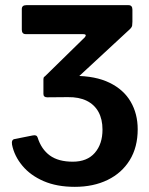

<svg xmlns="http://www.w3.org/2000/svg" viewBox="-20 -550 580 745"><path d="M270.3 175Q200.6 175 149.3 152.8Q98 130.6 66.8 93Q35.5 55.4 26.7 11.3Q23.6 -8 36.3 -10.4L106.6 -24.4Q122.5 -27.8 125.9 -16.7Q140.3 29.1 173.4 53.3Q206.5 77.4 262.4 77.4Q318.1 77.4 347.9 43.1Q377.7 8.8 377.7 -47.1Q377.7 -87.3 362.1 -115.7Q346.5 -144.1 316.4 -159Q286.3 -173.8 242.9 -173.1L163.3 -172.4Q148.5 -172.4 148.5 -185.5V-243.1Q148.5 -255.6 163.3 -255.6H268.4Q350.4 -255.6 405.1 -228.9Q459.8 -202.3 487 -155.4Q514.3 -108.6 514.3 -48.3Q514.3 21 483.5 71.2Q452.6 121.4 397.5 148.2Q342.4 175 270.3 175ZM221 -193.4 150.9 -250.4 309.4 -405.6Q318.7 -417.6 302.1 -417.6H79.9Q64.6 -417.6 64.6 -435V-514.7Q64.6 -530 82 -530H478.5Q493.8 -530 493.8 -512.6V-465.8Q493.8 -457.5 492.8 -450.9Q491.8 -444.3 483.4 -436.3Z"/></svg>

Font: Libre Franklin Thin
Style: Regular
Weight: 100
Designer: Pablo Impallari, Rodrigo Fuenzalida, Nhung Nguyen
Foundry: Impallari Type
Version: Version 3.000